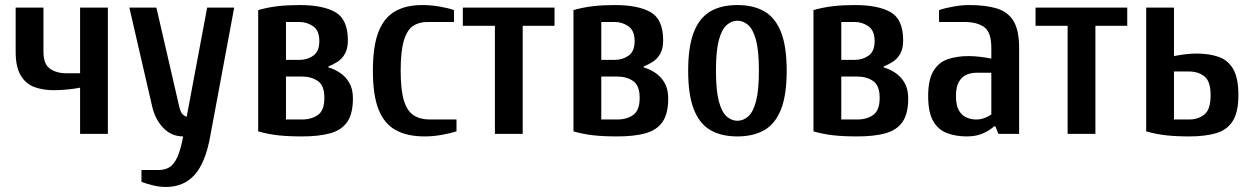

<svg xmlns="http://www.w3.org/2000/svg" viewBox="-20 -530 4959 760"><path d="M297 0V-183Q278 -179 249 -176Q220 -173 192 -173Q150 -173 116 -185.5Q82 -198 62 -231.5Q42 -265 42 -325V-500H152V-325Q152 -276 178 -258Q204 -240 242 -240H297V-500H407V0Z M637 210Q610 210 584.5 203.5Q559 197 540 190V143H607Q632 143 650 132.5Q668 122 681.5 93Q695 64 705 10Q659 10 626.5 -23.5Q594 -57 582 -110L492 -500H599L689 -110Q695 -83 705 -75.5Q715 -68 719 -68L800 -500H907L812 10Q793 115 750 162.5Q707 210 637 210Z M1175 10Q1120 10 1080 5.5Q1040 1 1002 -10V-490Q1040 -501 1079 -505.5Q1118 -510 1165 -510Q1259 -510 1308 -481.5Q1357 -453 1357 -370Q1357 -338 1345.5 -317.5Q1334 -297 1316 -285.5Q1298 -274 1280 -267V-263Q1303 -257 1325.5 -242Q1348 -227 1362.5 -202.5Q1377 -178 1377 -140Q1377 -80 1354.5 -47.5Q1332 -15 1287.5 -2.5Q1243 10 1175 10ZM1112 -57H1175Q1213 -57 1238.5 -75Q1264 -93 1264 -143Q1264 -191 1238.5 -209Q1213 -227 1175 -227H1112ZM1112 -293H1165Q1197 -293 1220.5 -310Q1244 -327 1244 -367Q1244 -409 1219.5 -426Q1195 -443 1165 -443H1112Z M1661 10Q1592 10 1546.5 -15Q1501 -40 1478.5 -96.5Q1456 -153 1456 -250Q1456 -347 1478 -403.5Q1500 -460 1543.5 -485Q1587 -510 1651 -510Q1686 -510 1720.5 -504Q1755 -498 1777 -490V-443H1671Q1638 -443 1614.5 -427Q1591 -411 1578.5 -369Q1566 -327 1566 -250Q1566 -173 1579 -131.5Q1592 -90 1617.5 -73.5Q1643 -57 1681 -57H1787V-10Q1765 -3 1730.5 3.5Q1696 10 1661 10Z M1939 0V-428H1812V-500H2175V-428H2049V0Z M2423 10Q2368 10 2328 5.5Q2288 1 2250 -10V-490Q2288 -501 2327 -505.5Q2366 -510 2413 -510Q2507 -510 2556 -481.5Q2605 -453 2605 -370Q2605 -338 2593.5 -317.5Q2582 -297 2564 -285.5Q2546 -274 2528 -267V-263Q2551 -257 2573.5 -242Q2596 -227 2610.5 -202.5Q2625 -178 2625 -140Q2625 -80 2602.5 -47.5Q2580 -15 2535.5 -2.5Q2491 10 2423 10ZM2360 -57H2423Q2461 -57 2486.5 -75Q2512 -93 2512 -143Q2512 -191 2486.5 -209Q2461 -227 2423 -227H2360ZM2360 -293H2413Q2445 -293 2468.5 -310Q2492 -327 2492 -367Q2492 -409 2467.5 -426Q2443 -443 2413 -443H2360Z M2899 10Q2835 10 2792 -15Q2749 -40 2726.5 -97Q2704 -154 2704 -250Q2704 -346 2726.5 -403Q2749 -460 2792 -485Q2835 -510 2899 -510Q2962 -510 3005.5 -485Q3049 -460 3071.5 -403Q3094 -346 3094 -250Q3094 -154 3071.5 -97Q3049 -40 3005.5 -15Q2962 10 2899 10ZM2899 -52Q2922 -52 2941.5 -69Q2961 -86 2972.5 -129Q2984 -172 2984 -250Q2984 -329 2972.5 -371.5Q2961 -414 2941.5 -431Q2922 -448 2899 -448Q2876 -448 2856.5 -431Q2837 -414 2825.5 -371.5Q2814 -329 2814 -250Q2814 -172 2825.5 -129Q2837 -86 2856.5 -69Q2876 -52 2899 -52Z M3373 10Q3318 10 3278 5.5Q3238 1 3200 -10V-490Q3238 -501 3277 -505.5Q3316 -510 3363 -510Q3457 -510 3506 -481.5Q3555 -453 3555 -370Q3555 -338 3543.5 -317.5Q3532 -297 3514 -285.5Q3496 -274 3478 -267V-263Q3501 -257 3523.5 -242Q3546 -227 3560.5 -202.5Q3575 -178 3575 -140Q3575 -80 3552.5 -47.5Q3530 -15 3485.5 -2.5Q3441 10 3373 10ZM3310 -57H3373Q3411 -57 3436.5 -75Q3462 -93 3462 -143Q3462 -191 3436.5 -209Q3411 -227 3373 -227H3310ZM3310 -293H3363Q3395 -293 3418.5 -310Q3442 -327 3442 -367Q3442 -409 3417.5 -426Q3393 -443 3363 -443H3310Z M3807 10Q3764 10 3729 -3Q3694 -16 3674 -50.5Q3654 -85 3654 -150Q3654 -214 3674.5 -248.5Q3695 -283 3731 -295.5Q3767 -308 3814 -308Q3837 -308 3860.5 -305Q3884 -302 3904 -298V-340Q3904 -403 3875.5 -423Q3847 -443 3797 -443H3697V-490Q3720 -498 3753.5 -504Q3787 -510 3817 -510Q3882 -510 3926 -496.5Q3970 -483 3992 -446.5Q4014 -410 4014 -340V0H3932L3920 -30H3915Q3898 -14 3871 -2Q3844 10 3807 10ZM3844 -57Q3863 -57 3879 -63.5Q3895 -70 3904 -77V-242H3844Q3824 -242 3805.5 -234Q3787 -226 3775.5 -206Q3764 -186 3764 -150Q3764 -113 3775.5 -93Q3787 -73 3805.5 -65Q3824 -57 3844 -57Z M4206 0V-428H4079V-500H4442V-428H4316V0Z M4687 10Q4635 10 4595 5.5Q4555 1 4517 -10V-500H4627V-308Q4647 -312 4670.5 -315Q4694 -318 4717 -318Q4766 -318 4803.5 -305Q4841 -292 4861.5 -256.5Q4882 -221 4882 -153Q4882 -87 4860 -51.5Q4838 -16 4794.5 -3Q4751 10 4687 10ZM4627 -57H4687Q4722 -57 4747 -76.5Q4772 -96 4772 -153Q4772 -209 4747 -228Q4722 -247 4687 -247H4627Z"/></svg>

Font: Cuprum SemiBold
Style: Regular
Weight: 600
Designer: Jovanny Lemonad
Foundry: Jovanny Lemonad
Version: Version 3.000